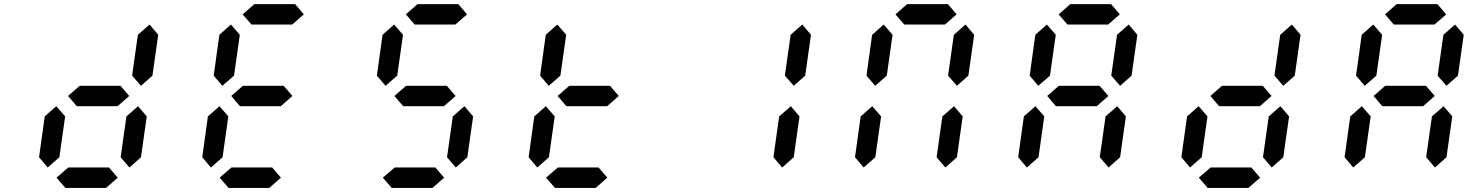

<svg xmlns="http://www.w3.org/2000/svg" viewBox="-20 -921 7238 941"><path d="M213.9 -100.1 171.4 -150.4 199.2 -350.6 255.9 -400.4 299.3 -350.6 271 -150.4ZM614.3 -100.1 571.3 -150.4 599.6 -350.6 656.7 -400.4 699.2 -350.6 670.9 -150.4ZM670.9 -500.5 627.4 -550.3 655.8 -750.5 712.9 -800.8 755.4 -750.5 727.1 -550.3ZM556.2 -400.4H356.4L313.5 -450.7L370.6 -500.5H570.3L613.3 -450.7ZM500 0H300.3L256.8 -50.3L314.5 -100.1H514.2L557.1 -50.3Z M1412.1 -800.8H1212.4L1169.4 -850.6L1226.6 -900.9H1426.3L1469.2 -850.6ZM1013.7 -100.1 971.2 -150.4 999 -350.6 1055.7 -400.4 1099.1 -350.6 1070.8 -150.4ZM1069.8 -500.5 1027.3 -550.3 1055.2 -750.5 1111.8 -800.8 1155.3 -750.5 1127 -550.3ZM1356 -400.4H1156.2L1113.3 -450.7L1170.4 -500.5H1370.1L1413.1 -450.7ZM1299.8 0H1100.1L1056.6 -50.3L1114.3 -100.1H1314L1356.9 -50.3Z M2211.9 -800.8H2012.2L1969.2 -850.6L2026.4 -900.9H2226.1L2269 -850.6ZM2213.9 -100.1 2170.9 -150.4 2199.2 -350.6 2256.3 -400.4 2298.8 -350.6 2270.5 -150.4ZM1869.6 -500.5 1827.1 -550.3 1855 -750.5 1911.6 -800.8 1955.1 -750.5 1926.8 -550.3ZM2155.8 -400.4H1956.1L1913.1 -450.7L1970.2 -500.5H2169.9L2212.9 -450.7ZM2099.6 0H1899.9L1856.4 -50.3L1914.1 -100.1H2113.8L2156.7 -50.3Z M2613.3 -100.1 2570.8 -150.4 2598.6 -350.6 2655.3 -400.4 2698.7 -350.6 2670.4 -150.4ZM2669.4 -500.5 2627 -550.3 2654.8 -750.5 2711.4 -800.8 2754.9 -750.5 2726.6 -550.3ZM2955.6 -400.4H2755.9L2712.9 -450.7L2770 -500.5H2969.7L3012.7 -450.7ZM2899.4 0H2699.7L2656.2 -50.3L2713.9 -100.1H2913.6L2956.5 -50.3Z M3813.5 -100.1 3770.5 -150.4 3798.8 -350.6 3856 -400.4 3898.4 -350.6 3870.1 -150.4ZM3870.1 -500.5 3826.7 -550.3 3855 -750.5 3912.1 -800.8 3954.6 -750.5 3926.3 -550.3Z M4611.3 -800.8H4411.6L4368.7 -850.6L4425.8 -900.9H4625.5L4668.5 -850.6ZM4212.9 -100.1 4170.4 -150.4 4198.2 -350.6 4254.9 -400.4 4298.3 -350.6 4270 -150.4ZM4613.3 -100.1 4570.3 -150.4 4598.6 -350.6 4655.8 -400.4 4698.2 -350.6 4669.9 -150.4ZM4269 -500.5 4226.6 -550.3 4254.4 -750.5 4311 -800.8 4354.5 -750.5 4326.2 -550.3ZM4669.9 -500.5 4626.5 -550.3 4654.8 -750.5 4711.9 -800.8 4754.4 -750.5 4726.1 -550.3Z M5411.1 -800.8H5211.4L5168.5 -850.6L5225.6 -900.9H5425.3L5468.3 -850.6ZM5012.7 -100.1 4970.2 -150.4 4998 -350.6 5054.7 -400.4 5098.1 -350.6 5069.8 -150.4ZM5413.1 -100.1 5370.1 -150.4 5398.4 -350.6 5455.6 -400.4 5498 -350.6 5469.7 -150.4ZM5068.8 -500.5 5026.4 -550.3 5054.2 -750.5 5110.8 -800.8 5154.3 -750.5 5126 -550.3ZM5469.7 -500.5 5426.3 -550.3 5454.6 -750.5 5511.7 -800.8 5554.2 -750.5 5525.9 -550.3ZM5355 -400.4H5155.3L5112.3 -450.7L5169.4 -500.5H5369.1L5412.1 -450.7Z M5812.5 -100.1 5770 -150.4 5797.9 -350.6 5854.5 -400.4 5897.9 -350.6 5869.6 -150.4ZM6212.9 -100.1 6169.9 -150.4 6198.2 -350.6 6255.4 -400.4 6297.9 -350.6 6269.5 -150.4ZM6269.5 -500.5 6226.1 -550.3 6254.4 -750.5 6311.5 -800.8 6354 -750.5 6325.7 -550.3ZM6154.8 -400.4H5955.1L5912.1 -450.7L5969.2 -500.5H6168.9L6211.9 -450.7ZM6098.6 0H5898.9L5855.5 -50.3L5913.1 -100.1H6112.8L6155.8 -50.3Z M7010.7 -800.8H6811L6768.1 -850.6L6825.2 -900.9H7024.9L7067.9 -850.6ZM6612.3 -100.1 6569.8 -150.4 6597.7 -350.6 6654.3 -400.4 6697.8 -350.6 6669.4 -150.4ZM7012.7 -100.1 6969.7 -150.4 6998 -350.6 7055.2 -400.4 7097.7 -350.6 7069.3 -150.4ZM6668.5 -500.5 6626 -550.3 6653.8 -750.5 6710.4 -800.8 6753.9 -750.5 6725.6 -550.3ZM7069.3 -500.5 7025.9 -550.3 7054.2 -750.5 7111.3 -800.8 7153.8 -750.5 7125.5 -550.3ZM6954.6 -400.4H6754.9L6711.9 -450.7L6769 -500.5H6968.8L7011.7 -450.7Z"/></svg>

Font: E1234
Style: Italic
Weight: 400
Italic angle: -8°
Designer: GGBotNet
Foundry: GGBotNet
Version: 1.04